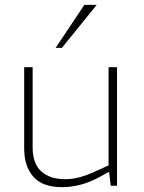

<svg xmlns="http://www.w3.org/2000/svg" viewBox="-20 -768 594 794"><path d="M237 6Q156 6 118 -37Q80 -80 80 -154V-490H115V-158Q115 -92 150.5 -59.5Q186 -27 250 -27Q281 -27 311 -35.5Q341 -44 376 -60L429 -84V-490H464V0H438L430 -66L437 -61L390 -35Q349 -13 310.5 -3.5Q272 6 237 6ZM210 -570 329 -748H380L236 -570Z"/></svg>

Font: REM Medium Thin
Style: Regular
Weight: 250
Version: Version 1.005;gftools[0.9.28]